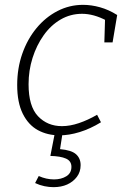

<svg xmlns="http://www.w3.org/2000/svg" viewBox="-20 -552 518 793"><path d="M226 7Q176 7 136.5 -14.5Q97 -36 74 -82.5Q51 -129 51 -201Q51 -270 72 -330Q93 -390 130.5 -435.5Q168 -481 217.5 -506.5Q267 -532 323 -532Q357 -532 393 -522Q429 -512 464 -490L445 -377H411L414 -478L420 -467Q367 -495 319 -495Q271 -495 230.5 -471.5Q190 -448 160.5 -406.5Q131 -365 114.5 -313Q98 -261 98 -204Q98 -113 137 -72Q176 -31 236 -31Q269 -31 306 -43.5Q343 -56 381 -78L397 -47Q353 -20 309 -6.5Q265 7 226 7ZM201 221Q183 221 163.5 217Q144 213 125 204L140 175Q171 189 203 189Q233 189 254 176Q275 163 275 137Q275 113 252.5 103Q230 93 188 92L206 0H238L228 64Q275 68 294 85Q313 102 313 130Q313 158 297.5 178.5Q282 199 257.5 210Q233 221 201 221Z"/></svg>

Font: Bitter Thin Light
Style: Italic
Weight: 300
Italic angle: -9°
Version: Version 2.002